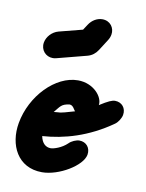

<svg xmlns="http://www.w3.org/2000/svg" viewBox="-64 -547 455 597"><g transform="rotate(10 163.5 -248.5)"><path d="M247.5 -457.1C251.3 -478.4 236.9 -499.3 211.8 -499.3C195.8 -499.3 179.3 -490.1 169.3 -474.3L158 -457L83.8 -437.9C63.9 -432.6 48.2 -415.3 44.9 -396.6C40.7 -372.5 58.3 -353.6 80.3 -353.6C84 -353.6 87.9 -354.1 91.9 -355.2L186.2 -379.7C199.6 -383.4 210.1 -391.6 217.7 -403.4L240.3 -438.8C244.1 -444.8 246.5 -451 247.5 -457.1ZM11.5 -136.4C-0.9 -66.2 31.6 1.8 108.9 1.8C162.3 1.8 232.8 -40.8 239.1 -76.4C242.9 -98.2 228.7 -115.5 206.9 -115.5C196.9 -115.5 182.1 -109.1 174.3 -100.9C157 -84.1 132.2 -76.4 122.7 -76.4C107.4 -76.4 94.8 -86.4 90.3 -109.1C158.4 -113.6 233.2 -134.6 306.7 -186.4C316 -192.7 324.9 -207.3 326.6 -217.3C330.5 -239.1 316.3 -256.4 294.4 -256.4C285.7 -256.4 273.5 -251.4 247 -234.5C251.5 -260.4 219.8 -299.1 170.2 -299.1C99.3 -299.1 27 -224.6 11.5 -136.4ZM177.7 -202.7C119.8 -185.6 138.6 -192.7 112.6 -189.1C129.4 -209 131.2 -217.2 157.2 -220.6C169.2 -220.6 173.4 -206 177.7 -202.7Z"/></g></svg>

Font: TudorRose
Style: Oblique
Weight: 500
Italic angle: 10°
Version: Version 001.000